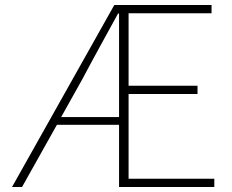

<svg xmlns="http://www.w3.org/2000/svg" viewBox="-20 -746 925 766"><path d="M224 -279 309 -431C356 -520 405 -608 451 -692H455V-279ZM493 -33V-371H768V-404H493V-693H824V-726H436L28 0H68L207 -248H455V0H835V-33Z"/></svg>

Font: Noto Sans CJK Thin
Style: Regular
Weight: 100
Designer: Ryoko NISHIZUKA (kana & ideographs); Paul D. Hunt (Latin, Greek & Cyrillic); Wenlong ZHANG (bopomofo); Sandoll Communica
Foundry: Adobe Systems Incorporated
Version: Version 1.000;PS 1;hotconv 1.0.78;makeotf.lib2.5.61930